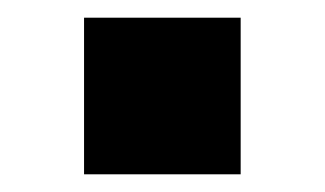

<svg xmlns="http://www.w3.org/2000/svg" viewBox="-20 -197 367 217"><path d="M75 0V-177H252V0Z"/></svg>

Font: M PLUS 1 Thin ExtraBold
Style: Regular
Weight: 800
Version: Version 1.001